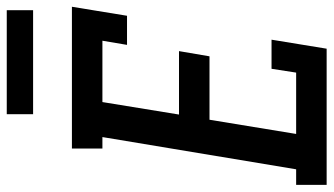

<svg xmlns="http://www.w3.org/2000/svg" viewBox="-238 -738 963 554"><g transform="rotate(-90 243.0 -461.5)"><path d="M-14 0V-88H31L124 -647H91V-735H500L474 -576H390L402 -647H225L189 -426H372L357 -338H174L133 -88H310L321 -159H405L379 0ZM190 -847V-923H490V-847Z"/></g></svg>

Font: Iosevka Slab Semibold Oblique
Style: Regular
Weight: 600
Italic angle: -9°
Monospace: yes
Designer: Belleve Invis
Foundry: Belleve Invis
Version: Version 11.1.1; ttfautohint (v1.8.3)